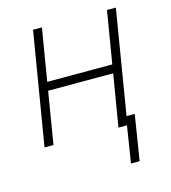

<svg xmlns="http://www.w3.org/2000/svg" viewBox="-108 -632 798 898"><g transform="rotate(-15 291.0 -183.5)"><path d="M44.4 0 134.9 -545.5H177.9L136 -293H451L492.9 -545.5H535.9L452.8 -42.3H492.5L457.4 177.2H415.5L443.5 0H402.3L444.2 -251.8H129.3L87.7 0Z"/></g></svg>

Font: Inter P Extra Light
Style: Italic
Weight: 200
Italic angle: 9.39999°
Designer: Rasmus Andersson
Foundry: rsms
Version: Version 3.018;git-588b23468